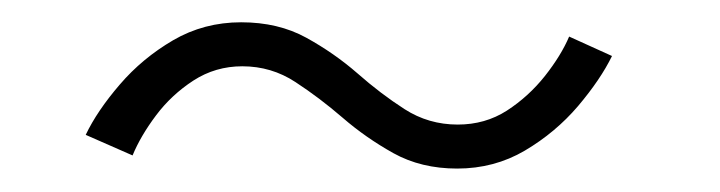

<svg xmlns="http://www.w3.org/2000/svg" viewBox="-20 -416 630 168"><path d="M515.5 -367Q505.5 -346.5 485.8 -323.2Q466 -300 439.2 -284.2Q412.5 -268.5 380 -268.5Q348.5 -268.5 324.2 -282Q300 -295.5 279.8 -313Q259.5 -330.5 238.5 -344.2Q217.5 -358 192 -358Q168.5 -358 149.2 -345.5Q130 -333 116.5 -315Q103 -297 96 -280L55 -298Q65 -319 84.8 -342Q104.5 -365 131.5 -380.8Q158.5 -396.5 191 -396.5Q223.5 -396.5 248 -383Q272.5 -369.5 292.8 -351.8Q313 -334 334 -320.5Q355 -307 380.5 -307Q404.5 -307 423.5 -319.2Q442.5 -331.5 456.8 -349.5Q471 -367.5 478 -384Z"/></svg>

Font: League Spartan Thin ExtraLight
Style: Regular
Weight: 250
Version: Version 2.002